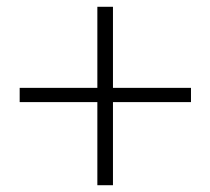

<svg xmlns="http://www.w3.org/2000/svg" viewBox="-20 -640 620 566"><path d="M543 -339V-381H313V-620H267V-381H38V-339H267V-94H313V-339Z"/></svg>

Font: Source Han Serif KR
Style: Regular
Weight: 400
Designer: Ryoko NISHIZUKA 西塚涼子 (kana & ideographs); Frank Grießhammer (Latin, Greek & Cyrillic); Wenlong ZHANG 张文龙 (bopomofo); San
Foundry: Adobe
Version: Version 2.001;hotconv 1.1.0;makeotfexe 2.6.0